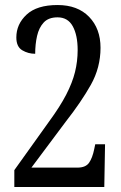

<svg xmlns="http://www.w3.org/2000/svg" viewBox="-20 -744 482 764"><path d="M37 0V-67L175 -260Q219 -320 243.5 -367.5Q268 -415 278.5 -457.5Q289 -500 289 -545Q289 -604 269.5 -639.5Q250 -675 209 -675Q173 -675 154 -654.5Q135 -634 127.5 -601Q120 -568 120 -530Q92 -530 68.5 -544Q45 -558 45 -595Q45 -648 86 -686Q127 -724 209 -724Q289 -724 334.5 -677Q380 -630 380 -554Q380 -475 341.5 -406.5Q303 -338 241 -259L105 -77H288Q321 -77 334.5 -96.5Q348 -116 355 -151L359 -170H398L395 0Z"/></svg>

Font: Noto Serif Khmer ExtraCondensed
Style: Regular
Weight: 400
Width: 2
Designer: Danh Hong and the Monotype Design Team
Foundry: Monotype Imaging Inc.
Version: Version 2.004; ttfautohint (v1.8.4.7-5d5b)